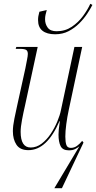

<svg xmlns="http://www.w3.org/2000/svg" viewBox="-20 -784 508 1014"><path d="M271 -603Q228 -603 204.5 -621.5Q181 -640 181 -678Q181 -689 182.5 -698Q184 -707 188 -722L227 -731Q223 -717 220.5 -706Q218 -695 218 -682Q218 -657 232 -638Q246 -619 279 -619Q324 -619 359 -642.5Q394 -666 418.5 -699.5Q443 -733 457 -764L468 -758Q458 -738 440.5 -711.5Q423 -685 398.5 -660.5Q374 -636 342.5 -619.5Q311 -603 271 -603ZM399 -11Q389 -3 376 3.5Q363 10 344 10Q311 10 300 -12.5Q289 -35 289 -73Q289 -85 290.5 -101Q292 -117 296 -144H294Q228 9 130 9Q86 9 67 -19.5Q48 -48 48 -91Q48 -119 56 -157.5Q64 -196 71 -228L114 -423Q118 -445 122.5 -467Q127 -489 127 -499Q127 -515 118 -520.5Q109 -526 85 -526H63L66 -536H179L112 -226Q104 -192 96.5 -152.5Q89 -113 89 -88Q89 -5 142 -5Q173 -5 200 -25.5Q227 -46 248 -77.5Q269 -109 283 -143Q297 -177 302 -203L373 -536H414L343 -203Q335 -166 330 -128Q325 -90 325 -63Q325 -34 330.5 -18.5Q336 -3 354 -3Q372 -3 386.5 -13.5Q401 -24 414 -40L421 -31L307 210H267Z"/></svg>

Font: Noto Serif Display Condensed ExtraLight
Style: Italic
Weight: 200
Width: 3
Italic angle: -12°
Designer: Monotype Design Team
Foundry: Monotype Imaging Inc.
Version: Version 2.009